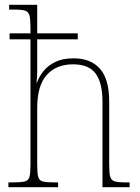

<svg xmlns="http://www.w3.org/2000/svg" viewBox="-20 -780 584 800"><path d="M15 0V-20H33Q68 -20 83.5 -24Q99 -28 103 -44Q107 -60 107 -95V-616H20V-641H107V-663Q107 -698 103 -714.5Q99 -731 85 -735.5Q71 -740 42 -740H18V-760H135V-641H304V-616H135V-482Q135 -457 132 -436H134Q143 -461 161.5 -484Q180 -507 210.5 -522Q241 -537 287 -537Q358 -537 396.5 -493.5Q435 -450 435 -358V-94Q435 -60 439 -44.5Q443 -29 457.5 -24.5Q472 -20 505 -20H520V0H407V-356Q407 -435 378.5 -473.5Q350 -512 284 -512Q215 -512 175 -468Q135 -424 135 -329V-95Q135 -60 139 -44Q143 -28 158 -24Q173 -20 206 -20H222V0Z"/></svg>

Font: Noto Serif Tamil SemiCondensed Thin
Style: Italic
Weight: 100
Width: 4
Italic angle: -12°
Designer: Indian Type Foundry, Tom Grace, and the Monotype Design Team
Foundry: Monotype Imaging Inc.
Version: Version 2.003; ttfautohint (v1.8.4.7-5d5b)